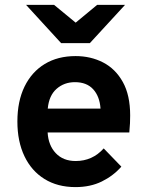

<svg xmlns="http://www.w3.org/2000/svg" viewBox="-20 -752 597 784"><path d="M288.5 12Q215 12 161.8 -21Q108.5 -54 79.8 -114.2Q51 -174.5 51 -256Q51 -338.5 80.2 -398.5Q109.5 -458.5 162.8 -490.8Q216 -523 288.5 -523Q350.5 -523 401 -497Q451.5 -471 481.5 -417.2Q511.5 -363.5 511.5 -280.5Q511.5 -267.5 510.8 -248.8Q510 -230 508 -211H174.5Q177.5 -158.5 207.8 -126.5Q238 -94.5 289 -94.5Q357.5 -94.5 403.5 -146L475.5 -71.5Q442.5 -34 395.8 -11Q349 12 288.5 12ZM175 -308.5H390.5Q387 -358.5 360.5 -387.5Q334 -416.5 286 -416.5Q242 -416.5 211 -389.2Q180 -362 175 -308.5ZM229.5 -576 86.5 -732H201L289 -659.5L376.5 -732H490.5L347 -576Z"/></svg>

Font: Overpass
Style: Bold
Weight: 700
Designer: Delve Withrington, Dave Bailey, Thomas Jockin
Foundry: Delve Fonts LLC
Version: Version 4.000; ttfautohint (v1.8.3)